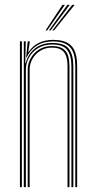

<svg xmlns="http://www.w3.org/2000/svg" viewBox="-20 -770 396 790"><path d="M289.8 0V-497.5Q289.8 -522.2 285.2 -541.2Q280.8 -560.2 270.4 -573.2Q260 -586.2 242.1 -592.9Q224.2 -599.5 197.5 -599.5Q157.5 -599.5 130.2 -581.5Q103 -563.5 89.8 -533.8H87.8L94 -600H102V-593.2L96 -556.5H98Q115.8 -582.8 141.4 -594.4Q167 -606 198.2 -606Q221.2 -606 238.1 -601.4Q255 -596.8 266.4 -587.9Q277.8 -579 284.6 -565.9Q291.5 -552.8 294.5 -535.6Q297.5 -518.5 297.5 -497.5V0ZM62 0V-600H70V0ZM94 0V-484.5Q94 -507.2 105.8 -529.2Q117.5 -551.2 139.9 -565.9Q162.2 -580.5 194 -580.5Q214.8 -580.5 228.6 -575Q242.5 -569.5 250.6 -558.9Q258.8 -548.2 262.2 -532.9Q265.8 -517.5 265.8 -497.5V0H257.8V-497.5Q257.8 -522.2 252 -539.2Q246.2 -556.2 232.4 -565.1Q218.5 -574 193.5 -574Q166.5 -574 145.9 -561.1Q125.2 -548.2 113.6 -527.8Q102 -507.2 102 -484.5V0ZM78 0V-600H86L84 -510.2H86Q95 -547 123.4 -570.1Q151.8 -593.2 195.8 -593.2Q245.8 -593.2 263.8 -568.5Q281.8 -543.8 281.8 -497.5V0H273.8V-497.5Q273.8 -540.8 257.1 -563.8Q240.5 -586.8 195 -586.8Q160.5 -586.8 136.2 -571.6Q112 -556.5 99.2 -533Q86.5 -509.5 86.5 -484.5V0ZM167.5 -645 237 -750H247L174.5 -645ZM195.5 -645 277 -750H287L202.5 -645ZM181.5 -645 257 -750H267L188.5 -645Z"/></svg>

Font: Big Shoulders Inline Text Thin
Style: Regular
Weight: 100
Designer: Patric King
Foundry: XO Type Co
Version: Version 2.002